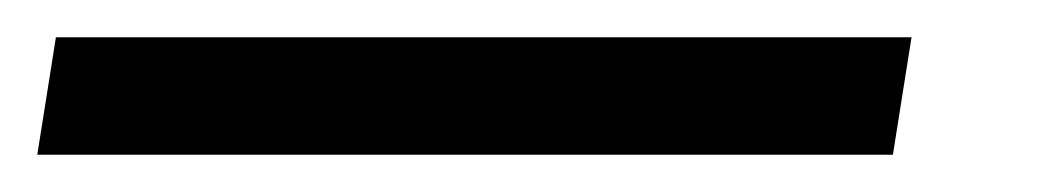

<svg xmlns="http://www.w3.org/2000/svg" viewBox="-48 -20 568 103"><path d="M-28 63 -18 0H441L431 63Z"/></svg>

Font: Nunito Sans SemiBold
Style: Italic
Weight: 600
Italic angle: -9°
Designer: Vernon Adams
Foundry: Vernon Adams
Version: Version 3.006; ttfautohint (v1.8.3)